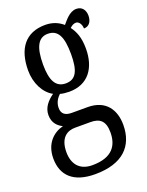

<svg xmlns="http://www.w3.org/2000/svg" viewBox="-151 -643 731 956"><g transform="rotate(-20 215.0 -165.0)"><path d="M184 238C330 238 399 167 399 54C399 -23 360 -89 262 -89H179C146 -89 125 -101 125 -134C125 -164 141 -185 155 -198C166 -194 190 -192 203 -192C305 -192 354 -265 354 -366C354 -427 338 -461 318 -488C328 -497 337 -504 351 -504C366 -504 379 -485 379 -463C409 -463 422 -488 422 -516C422 -544 407 -568 376 -568C338 -568 311 -528 296 -512C273 -532 243 -546 203 -546C98 -546 46 -476 46 -361C46 -295 76 -235 123 -210C91 -187 65 -158 65 -118C65 -75 90 -54 114 -42C62 -29 14 14 14 93C14 184 70 238 184 238ZM201 -237C149 -237 126 -278 126 -364C126 -455 149 -500 200 -500C254 -500 275 -457 275 -365C275 -277 255 -237 201 -237ZM186 191C116 191 86 146 86 86C86 8 128 -14 168 -14H250C299 -14 326 7 326 68C326 136 293 191 186 191Z"/></g></svg>

Font: Noto Serif Myanmar ExtCond
Style: Regular
Weight: 400
Width: 2
Designer: Ben Mitchell and the Monotype Design Team
Foundry: Monotype Imaging Inc.
Version: Version 2.106